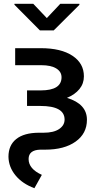

<svg xmlns="http://www.w3.org/2000/svg" viewBox="-20 -784 532 1019"><path d="M306.6 -374Q306.6 -304.2 196.3 -304.2H123.5V-221.7H194.3Q322.8 -221.7 322.8 -149.4Q322.8 -118.7 293.7 -99.1Q264.6 -79.6 211.9 -79.6H186Q107.4 -79.1 66.2 -46.1Q24.9 -13.2 24.9 47.9Q25.9 102.5 62.5 147Q99.1 191.4 162.6 214.8L202.1 144Q131.8 112.3 131.8 60.1Q131.8 12.2 193.4 10.3H219.7Q321.3 10.3 381.3 -32.5Q441.4 -75.2 441.4 -148.4Q441.4 -232.4 335.4 -264.6Q377.9 -282.2 401.6 -311.3Q425.3 -340.3 425.3 -378.9Q425.3 -447.8 364.7 -488Q304.2 -528.3 196.8 -528.3H60.5V-438H199.2Q250.5 -438 278.6 -420.7Q306.6 -403.3 306.6 -374ZM228.5 -688 156.7 -763.7H56.6V-758.8L191.9 -622.6H265.1L401.4 -758.3V-763.7H299.8Z"/></svg>

Font: FAU Chimera Medium
Style: Regular
Weight: 500
Version: Version 1.002;hotconv 1.0.117;makeotfexe 2.5.65602